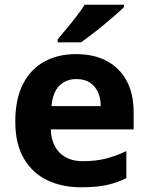

<svg xmlns="http://www.w3.org/2000/svg" viewBox="-20 -837 631 816"><path d="M303 -607Q379 -607 433.5 -578Q488 -549 518 -494Q548 -439 548 -359V-287H196Q198 -224 233.5 -188Q269 -152 332 -152Q385 -152 428 -162.5Q471 -173 517 -195V-80Q477 -60 432.5 -50.5Q388 -41 325 -41Q243 -41 180 -71.5Q117 -102 81 -164Q45 -226 45 -320Q45 -416 77.5 -479.5Q110 -543 168 -575Q226 -607 303 -607ZM304 -501Q261 -501 232.5 -473Q204 -445 199 -386H408Q408 -419 396.5 -445Q385 -471 362 -486Q339 -501 304 -501ZM507 -807Q493 -793 470 -773Q447 -753 420.5 -731Q394 -709 368.5 -689.5Q343 -670 324 -657H225V-670Q241 -689 262.5 -714.5Q284 -740 305 -767.5Q326 -795 340 -817H507Z"/></svg>

Font: Noto Sans Tamil UI
Style: Regular
Weight: 400
Designer: Jelle Bosma - Monotype Design Team
Foundry: Monotype Imaging Inc.
Version: Version 2.004